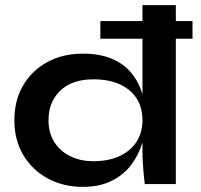

<svg xmlns="http://www.w3.org/2000/svg" viewBox="-20 -717 785 748"><path d="M302 11Q227 11 166.5 -21.5Q106 -54 71 -112.5Q36 -171 36 -248Q36 -327 70.5 -385Q105 -443 165 -475.5Q225 -508 302 -508Q369 -508 416 -488Q463 -468 492 -432.5Q521 -397 535 -350V-697H665V0H544Q541 -23 538 -59.5Q535 -96 535 -128V-162Q534 -160 534 -159Q520 -113 491 -74.5Q462 -36 415 -12.5Q368 11 302 11ZM344 -89Q403 -89 446 -109Q489 -129 512 -165Q535 -201 535 -248Q535 -299 511.5 -334.5Q488 -370 445.5 -389Q403 -408 344 -408Q261 -408 215 -364Q169 -320 169 -248Q169 -200 191 -164.5Q213 -129 252.5 -109Q292 -89 344 -89ZM371 -635H730V-566H371Z"/></svg>

Font: Syne Modified
Style: Bold
Weight: 700
Designer: Lucas Descroix
Foundry: Bonjour Monde
Version: Version 2.200